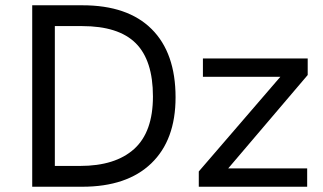

<svg xmlns="http://www.w3.org/2000/svg" viewBox="-20 -710 1227 730"><path d="M293.5 -689.9Q465.8 -689.9 556.6 -599.4Q647.5 -508.8 647.5 -339.8Q647.5 -177.7 555.2 -88.9Q462.9 0 292.5 0H102.5V-689.9ZM284.2 -79.1Q418.5 -79.1 490 -143.6Q561.5 -208 561.5 -343.3Q561.5 -480.5 496.1 -545.7Q430.7 -610.8 292 -610.8H188.5V-79.1ZM1149.9 -487.8V-424.8L847.7 -69.8H1147.9V0H735.8V-58.1L1045.9 -418H751.5V-487.8Z"/></svg>

Font: HK Grotesk Medium Legacy
Style: Regular
Weight: 500
Designer: Alfredo Marco Pradil
Foundry: Hanken Design Co.
Version: Version 2.022;PS 002.022;hotconv 1.0.88;makeotf.lib2.5.64775